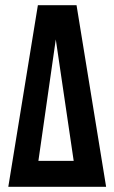

<svg xmlns="http://www.w3.org/2000/svg" viewBox="-20 -720 441 740"><path d="M126 -700H275L389 0H12ZM264 -100 195 -568 128 -100Z"/></svg>

Font: Booming Bebas 2
Style: Regular
Weight: 400
Designer: Ryoichi Tsunekawa
Foundry: Ryoichi Tsunekawa
Version: Version 2.000